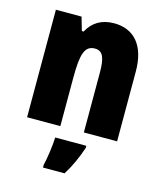

<svg xmlns="http://www.w3.org/2000/svg" viewBox="-116 -648 803 954"><g transform="rotate(15 285.5 -171.0)"><path d="M353 -563C289 -563 244 -536 216 -484H207L187 -553H55V0H226V-250C226 -370 240 -417 293 -417C336 -417 347 -379 347 -306V0H518V-360C518 -493 455 -563 353 -563ZM376 72V61H216C215 100 205 171 196 207V221H307C337 173 358 125 376 72Z"/></g></svg>

Font: Noto Sans Hebrew Condensed Black
Style: Regular
Weight: 900
Width: 3
Designer: Monotype Design Team
Foundry: Monotype Imaging Inc.
Version: Version 2.004